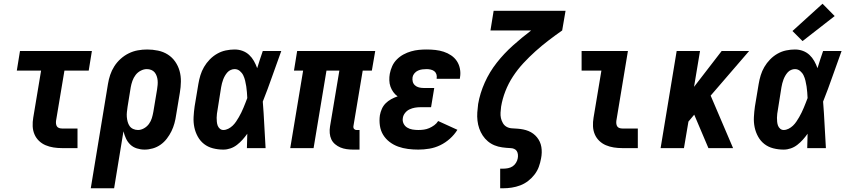

<svg xmlns="http://www.w3.org/2000/svg" viewBox="-20 -793 4540 1028"><path d="M312 0Q289 0 266.5 -3.5Q244 -7 224 -15.5Q204 -24 188.5 -39Q173 -54 164.5 -74Q156 -94 155 -117Q154 -140 158 -163L200 -415H70L87 -520H472L455 -415H325L280 -146Q279 -138 280 -130Q281 -122 285 -116Q289 -110 296.5 -107.5Q304 -105 312 -105H395V0Z M466 215 558 -343Q562 -368 570 -392Q578 -416 592 -438Q606 -460 626 -478Q646 -496 669.5 -507.5Q693 -519 718 -523.5Q743 -528 768 -528Q797 -528 826 -522Q855 -516 878.5 -501Q902 -486 918 -463Q934 -440 941.5 -413Q949 -386 948.5 -356Q948 -326 943 -297L923 -177Q920 -155 914 -133Q908 -111 898 -90.5Q888 -70 873.5 -51Q859 -32 840 -18.5Q821 -5 798.5 1.5Q776 8 754 8Q733 8 712.5 1.5Q692 -5 677.5 -19Q663 -33 654.5 -51.5Q646 -70 641 -90L591 215ZM719 -97Q735 -97 751 -106Q767 -115 777.5 -129.5Q788 -144 793 -160.5Q798 -177 801 -194L821 -314Q823 -326 824 -338.5Q825 -351 824 -362.5Q823 -374 819 -385.5Q815 -397 808 -405.5Q801 -414 790 -418.5Q779 -423 766 -423Q750 -423 733.5 -414.5Q717 -406 706 -391.5Q695 -377 689 -360Q683 -343 680 -326L663 -221Q661 -207 659.5 -193.5Q658 -180 659 -167Q660 -154 663.5 -141Q667 -128 674 -118Q681 -108 693 -102.5Q705 -97 719 -97Z M1176 8Q1147 8 1120 1Q1093 -6 1072.5 -22Q1052 -38 1039 -61.5Q1026 -85 1020.5 -111.5Q1015 -138 1016.5 -166.5Q1018 -195 1022 -223L1042 -343Q1046 -367 1053 -390Q1060 -413 1072.5 -434.5Q1085 -456 1103 -474.5Q1121 -493 1143 -505.5Q1165 -518 1189 -523Q1213 -528 1236 -528Q1259 -528 1279 -520.5Q1299 -513 1314 -499Q1329 -485 1339.5 -466.5Q1350 -448 1357 -428Q1364 -451 1371.5 -474Q1379 -497 1387 -520H1486Q1461 -452 1437.5 -384.5Q1414 -317 1387 -249Q1392 -187 1395 -124.5Q1398 -62 1402 0H1302Q1303 -19 1303 -38.5Q1303 -58 1304 -77Q1292 -60 1278.5 -45Q1265 -30 1249 -17.5Q1233 -5 1214 1.5Q1195 8 1176 8ZM1176 -97Q1189 -97 1202 -103.5Q1215 -110 1225.5 -120Q1236 -130 1244 -142Q1252 -154 1259 -166Q1266 -178 1272 -190.5Q1278 -203 1283.5 -216Q1289 -229 1294 -242Q1299 -255 1304 -268Q1303 -284 1302 -299.5Q1301 -315 1298.5 -330.5Q1296 -346 1292.5 -361Q1289 -376 1282.5 -389.5Q1276 -403 1264 -413Q1252 -423 1236 -423Q1226 -423 1215.5 -418.5Q1205 -414 1197.5 -405.5Q1190 -397 1184.5 -387.5Q1179 -378 1175 -367.5Q1171 -357 1168.5 -347Q1166 -337 1164 -326L1145 -206Q1143 -195 1141.5 -184Q1140 -173 1140 -162.5Q1140 -152 1141 -141Q1142 -130 1145.5 -120.5Q1149 -111 1157 -104Q1165 -97 1176 -97Z M1871 8Q1853 8 1835.5 5.5Q1818 3 1802.5 -3.5Q1787 -10 1774 -21Q1761 -32 1754 -47Q1747 -62 1745.5 -80Q1744 -98 1747 -116L1797 -415H1728L1659 0H1534L1603 -415H1554L1571 -520H1989L1971 -415H1922L1872 -116Q1871 -108 1876 -102.5Q1881 -97 1888 -97H1905V8Z M2220 8Q2192 8 2164.5 4.5Q2137 1 2112 -8Q2087 -17 2066 -33Q2045 -49 2031.5 -71Q2018 -93 2014 -120.5Q2010 -148 2014 -176Q2017 -193 2024.5 -210Q2032 -227 2045 -240Q2058 -253 2074.5 -262Q2091 -271 2109 -277Q2095 -287 2085.5 -300.5Q2076 -314 2070.5 -329.5Q2065 -345 2064.5 -363Q2064 -381 2067 -398Q2071 -419 2080 -439Q2089 -459 2105 -475Q2121 -491 2140.5 -501.5Q2160 -512 2181 -518Q2202 -524 2222.5 -526Q2243 -528 2264 -528Q2288 -528 2311 -525.5Q2334 -523 2355.5 -516Q2377 -509 2395.5 -496.5Q2414 -484 2426 -466Q2438 -448 2442.5 -425Q2447 -402 2443 -379Q2443 -377 2442.5 -375Q2442 -373 2442 -371H2318Q2318 -372 2318 -372.5Q2318 -373 2318 -374Q2320 -385 2316.5 -395.5Q2313 -406 2305 -412Q2297 -418 2286 -420.5Q2275 -423 2264 -423Q2253 -423 2241 -421.5Q2229 -420 2218 -415Q2207 -410 2199 -400.5Q2191 -391 2189 -380Q2187 -367 2190 -355.5Q2193 -344 2202 -336Q2211 -328 2223 -325Q2235 -322 2247 -322H2305L2288 -219H2230Q2216 -219 2201.5 -216.5Q2187 -214 2173 -207.5Q2159 -201 2149 -188.5Q2139 -176 2137 -162Q2134 -146 2140.5 -132Q2147 -118 2160 -110Q2173 -102 2188.5 -99.5Q2204 -97 2220 -97Q2235 -97 2249.5 -99Q2264 -101 2278 -107Q2292 -113 2305 -122.5Q2318 -132 2326 -145L2429 -98Q2413 -72 2389 -50.5Q2365 -29 2337 -15.5Q2309 -2 2279 3Q2249 8 2220 8Z M2658 215V110H2675Q2687 110 2700 107.5Q2713 105 2724 98Q2735 91 2742.5 79Q2750 67 2752 55Q2754 45 2753 34.5Q2752 24 2747 16Q2742 8 2732.5 4Q2723 0 2713 0Q2691 -1 2669 -4Q2647 -7 2627.5 -15Q2608 -23 2592 -36.5Q2576 -50 2564.5 -67.5Q2553 -85 2546 -105Q2539 -125 2536.5 -147Q2534 -169 2535.5 -191Q2537 -213 2540 -236Q2550 -294 2575.5 -351Q2601 -408 2640 -457.5Q2679 -507 2726.5 -549.5Q2774 -592 2824 -630H2606L2623 -735H3008L2990 -630Q2953 -604 2917 -576.5Q2881 -549 2847 -518.5Q2813 -488 2782 -454.5Q2751 -421 2726.5 -383.5Q2702 -346 2686 -305Q2670 -264 2663 -222Q2661 -206 2660 -190.5Q2659 -175 2662 -161Q2665 -147 2672.5 -134Q2680 -121 2692.5 -114Q2705 -107 2720.5 -106Q2736 -105 2751 -104Q2766 -103 2781 -100Q2796 -97 2809.5 -91.5Q2823 -86 2834.5 -77.5Q2846 -69 2855 -58Q2864 -47 2870 -34Q2876 -21 2878.5 -6Q2881 9 2880.5 24.5Q2880 40 2877 55Q2873 78 2865 100Q2857 122 2842 141.5Q2827 161 2807.5 176Q2788 191 2765.5 199.5Q2743 208 2720 211.5Q2697 215 2675 215Z M3312 0Q3289 0 3266.5 -3.5Q3244 -7 3224 -15.5Q3204 -24 3188.5 -39Q3173 -54 3164.5 -74Q3156 -94 3155 -117Q3154 -140 3158 -163L3200 -415H3094V-520H3342L3280 -146Q3279 -138 3280 -130Q3281 -122 3285 -116Q3289 -110 3296.5 -107.5Q3304 -105 3312 -105H3395V0Z M3517 0 3603 -520H3728L3696 -328L3844 -520H3991L3785 -281L3905 0H3773L3697 -179L3666 -142L3642 0Z M4176 8Q4147 8 4120 1Q4093 -6 4072.5 -22Q4052 -38 4039 -61.5Q4026 -85 4020.5 -111.5Q4015 -138 4016.5 -166.5Q4018 -195 4022 -223L4042 -343Q4046 -367 4053 -390Q4060 -413 4072.5 -434.5Q4085 -456 4103 -474.5Q4121 -493 4143 -505.5Q4165 -518 4189 -523Q4213 -528 4236 -528Q4259 -528 4279 -520.5Q4299 -513 4314 -499Q4329 -485 4339.5 -466.5Q4350 -448 4357 -428Q4364 -451 4371.5 -474Q4379 -497 4387 -520H4486Q4461 -452 4437.5 -384.5Q4414 -317 4387 -249Q4392 -187 4395 -124.5Q4398 -62 4402 0H4302Q4303 -19 4303 -38.5Q4303 -58 4304 -77Q4292 -60 4278.5 -45Q4265 -30 4249 -17.5Q4233 -5 4214 1.5Q4195 8 4176 8ZM4176 -97Q4189 -97 4202 -103.5Q4215 -110 4225.5 -120Q4236 -130 4244 -142Q4252 -154 4259 -166Q4266 -178 4272 -190.5Q4278 -203 4283.5 -216Q4289 -229 4294 -242Q4299 -255 4304 -268Q4303 -284 4302 -299.5Q4301 -315 4298.5 -330.5Q4296 -346 4292.5 -361Q4289 -376 4282.5 -389.5Q4276 -403 4264 -413Q4252 -423 4236 -423Q4226 -423 4215.5 -418.5Q4205 -414 4197.5 -405.5Q4190 -397 4184.5 -387.5Q4179 -378 4175 -367.5Q4171 -357 4168.5 -347Q4166 -337 4164 -326L4145 -206Q4143 -195 4141.5 -184Q4140 -173 4140 -162.5Q4140 -152 4141 -141Q4142 -130 4145.5 -120.5Q4149 -111 4157 -104Q4165 -97 4176 -97ZM4277 -573 4223 -627 4384 -773 4449 -707Z"/></svg>

Font: Iosevka SS04 Extrabold
Style: Italic
Weight: 800
Italic angle: -9°
Monospace: yes
Designer: Belleve Invis
Foundry: Belleve Invis
Version: Version 19.0.0; ttfautohint (v1.8.4)